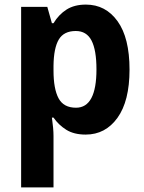

<svg xmlns="http://www.w3.org/2000/svg" viewBox="-20 -576 625 836"><path d="M354 -556Q440 -556 492 -483.5Q544 -411 544 -273Q544 -136 491.5 -63Q439 10 353 10Q302 10 268.5 -11Q235 -32 213 -64H206Q213 -16 213 16V240H72V-546H186L206 -475H213Q236 -513 270 -534.5Q304 -556 354 -556ZM310 -441Q258 -441 236 -404Q214 -367 213 -290V-269Q213 -189 235 -148Q257 -107 311 -107Q400 -107 400 -274Q400 -358 378.5 -399.5Q357 -441 310 -441Z"/></svg>

Font: Noto Sans Gujarati UI SemiCondensed
Style: Bold
Weight: 700
Width: 4
Designer: Jelle Bosma - Monotype Design Team, Universal Thirst
Foundry: Monotype Imaging Inc.
Version: Version 2.106; ttfautohint (v1.8.4.7-5d5b)